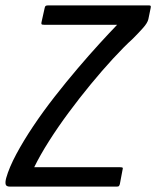

<svg xmlns="http://www.w3.org/2000/svg" viewBox="-46 -693 580 713"><path d="M507 -673Q512 -673 513.5 -671Q515 -669 513 -661L505 -622Q502 -608 485 -589Q468 -570 448 -550Q414 -519 373.5 -475Q333 -431 291 -380Q249 -329 209 -275Q169 -221 136 -169Q103 -117 81 -72H400Q408 -72 409.5 -70Q411 -68 409 -62L399 -9Q397 -3 395 -1.5Q393 0 386 0H-9Q-23 0 -25 -8.5Q-27 -17 -23 -32Q-12 -71 14.5 -120.5Q41 -170 77.5 -224.5Q114 -279 157 -334Q200 -389 243 -439.5Q286 -490 324 -531.5Q362 -573 389 -601H118Q110 -601 108.5 -603Q107 -605 108 -610L120 -664Q121 -669 123.5 -671Q126 -673 133 -673Z"/></svg>

Font: Glory Thin Medium
Style: Italic
Weight: 500
Italic angle: -12°
Version: Version 1.011